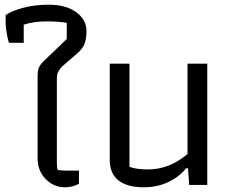

<svg xmlns="http://www.w3.org/2000/svg" viewBox="-20 -787 976 817"><path d="M140 -113V-463Q140 -485 144.5 -497Q149 -509 162 -523L264 -621V-690Q227 -696 178 -696Q123 -696 81 -682V-605H18Q7 -641 4 -686V-723Q31 -741 79.5 -754Q128 -767 187 -767Q261 -767 304.5 -735Q348 -703 348 -655Q348 -623 340 -601.5Q332 -580 310 -561L242 -502Q231 -489 226.5 -479Q222 -469 222 -453V-94Q222 -76 225 -64Q240 -61 262 -61H316V-5Q288 10 256 10Q209 10 174.5 -25Q140 -60 140 -113Z M447 -107V-516H531V-77Q562 -66 608 -66Q702 -66 778 -132V-516H862V0H785L780 -71H772Q740 -32 693.5 -11Q647 10 592 10Q522 10 484.5 -19Q447 -48 447 -107Z"/></svg>

Font: Athiti Medium
Style: Regular
Weight: 500
Designer: CadsonDemak Team
Foundry: CadsonDemak
Version: Version 1.033